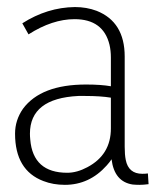

<svg xmlns="http://www.w3.org/2000/svg" viewBox="-20 -515 453 542"><path d="M374 6.8Q384.8 6.8 399.4 4.9L397.5 -25.4Q390.6 -24.4 381.8 -24.4Q342.8 -24.4 335 -63.5Q332 -78.1 332 -100.6V-355.5Q332 -453.1 252.9 -484.4Q224.6 -495.1 191.4 -495.1Q113.3 -494.1 43 -449.2L60.5 -418Q127.9 -460.9 190.4 -460.9Q271.5 -460.9 289.1 -388.7Q293 -372.1 293 -352.5V-271.5Q265.6 -276.4 222.7 -276.4Q95.7 -276.4 44.9 -208Q22.5 -175.8 22.5 -137.7Q22.5 -34.2 102.5 -3.9Q129.9 6.8 163.1 6.8Q232.4 6.8 281.2 -47.9Q289.1 -56.6 294.9 -65.4Q302.7 -2 354.5 5.9Q364.3 6.8 374 6.8ZM169.9 -27.3Q73.2 -27.3 65.4 -121.1Q64.5 -129.9 64.5 -137.7Q64.5 -237.3 201.2 -244.1Q210.9 -244.1 220.7 -244.1Q263.7 -244.1 293 -239.3V-152.3Q293 -78.1 226.6 -43Q197.3 -27.3 169.9 -27.3Z"/></svg>

Font: Yaldevi Colombo ExtraLight
Style: Regular
Weight: 275
Designer: Sol Matas, Denzil Rajitha, Kosala Senevirathne and Pathum Egodawatta
Foundry: Mooniak
Version: Version 1.020 ; ttfautohint (v1.6)